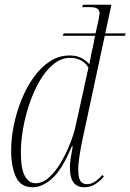

<svg xmlns="http://www.w3.org/2000/svg" viewBox="-20 -780 550 810"><path d="M118 10Q67 10 47 -34Q27 -78 27 -145Q27 -195 38 -250Q49 -305 70 -357.5Q91 -410 121 -452.5Q151 -495 189.5 -520.5Q228 -546 274 -546Q302 -546 322 -536Q342 -526 357 -509Q361 -531 365.5 -554Q370 -577 374 -592L381 -629H245L248 -639H383L396 -697Q397 -705 398.5 -712Q400 -719 400 -724Q400 -737 390.5 -743.5Q381 -750 358 -750H327L330 -760H450L424 -639H510L507 -629H422L330 -201Q323 -170 316.5 -130Q310 -90 310 -65Q310 -31 319 -17Q328 -3 347 -3Q364 -3 380 -13.5Q396 -24 412 -42L418 -35Q401 -15 381 -2.5Q361 10 335 10Q275 10 275 -72Q275 -92 278.5 -114.5Q282 -137 287 -163H283Q243 -66 201 -28Q159 10 118 10ZM130 -7Q160 -7 187 -31.5Q214 -56 236.5 -94Q259 -132 275 -172.5Q291 -213 298 -244L353 -494Q342 -515 321 -525.5Q300 -536 277 -536Q239 -536 206.5 -510Q174 -484 148.5 -440.5Q123 -397 105 -344.5Q87 -292 77.5 -238Q68 -184 68 -138Q68 -67 85 -37Q102 -7 130 -7Z"/></svg>

Font: Noto Serif Display Condensed ExtraLight
Style: Italic
Weight: 200
Width: 3
Italic angle: -12°
Designer: Monotype Design Team
Foundry: Monotype Imaging Inc.
Version: Version 2.009